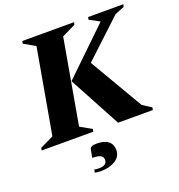

<svg xmlns="http://www.w3.org/2000/svg" viewBox="-186 -789 1077 1157"><g transform="rotate(-20 352.0 -210.5)"><path d="M-30 0 -27 -16 60 -58 156 -602 83 -644 86 -660H418L414 -644L327 -602L231 -58L305 -16L301 0ZM460 0 282 -331 570 -609 505 -644 508 -660H734L730 -644L670 -620L429 -395L630 -52L686 -16L683 0ZM265 239Q255 239 243.5 238Q232 237 225 235L229 216Q236 218 245 218.5Q254 219 259 219Q310 219 310 183Q310 163 293 154.5Q276 146 241 146L251 95Q252 86 262 80Q272 74 295 74Q344 74 369 94Q394 114 394 150Q394 193 356.5 216Q319 239 265 239Z"/></g></svg>

Font: Spectral ExtraBold
Style: Italic
Weight: 800
Italic angle: -10°
Designer: Jean-Baptiste Levee
Foundry: Production Type
Version: Version 2.001